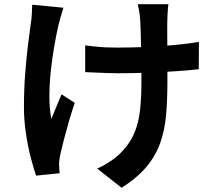

<svg xmlns="http://www.w3.org/2000/svg" viewBox="-20 -815 1040 910"><path d="M778.3 -795.2Q775.8 -778.6 774.9 -761.2Q774 -743.7 773.2 -726.7Q772.4 -713 772.5 -684.6Q772.6 -656.2 772.9 -620.5Q773.1 -584.8 773.2 -548.4Q773.3 -512 773.4 -481.1Q773.5 -450.3 773.5 -432.7Q773.5 -344.1 767.3 -271.7Q761.2 -199.3 739.7 -138.3Q718.2 -77.2 674.6 -24.9Q631 27.4 556.4 75L440.6 -15.9Q469.5 -28.3 503.1 -50.6Q536.7 -72.8 557.4 -96Q586 -125.8 604.1 -158.7Q622.2 -191.5 632.5 -231.6Q642.7 -271.6 646.5 -321Q650.4 -370.5 650.4 -433.5Q650.4 -461.3 650.1 -502.3Q649.9 -543.4 648.8 -587.3Q647.7 -631.2 646.7 -668.4Q645.7 -705.6 643.9 -726.5Q642.9 -744.8 639.2 -764.1Q635.6 -783.4 632.8 -795.2ZM383.8 -599.8Q408.3 -596.8 433.1 -594.2Q457.9 -591.6 483.5 -590.5Q509.1 -589.4 535.3 -589.4Q599.8 -589.4 671 -592.4Q742.2 -595.4 808.1 -601.7Q874.1 -608 922.8 -616.6L922 -486.9Q875.3 -481.5 811.3 -477.3Q747.3 -473 676.7 -470.4Q606 -467.8 538.2 -467.8Q516.9 -467.8 490.1 -468.8Q463.4 -469.8 436.2 -470.9Q409.1 -472 383.8 -473.2ZM280.7 -778.3Q274.8 -759.9 267.9 -736.4Q261 -712.9 257.2 -696.8Q247.7 -655.5 237.6 -598.4Q227.6 -541.4 220.9 -479.2Q214.2 -416.9 214.1 -357.7Q213.9 -298.5 223.5 -251.9Q233.7 -275 246.6 -307.6Q259.5 -340.3 271.6 -367.8L334.4 -327.7Q319.9 -285.3 306.6 -239.7Q293.4 -194.1 283 -153.6Q272.7 -113.1 266.1 -84.3Q263.4 -72.7 261.6 -58.2Q259.8 -43.7 260 -35.5Q260.2 -27.7 260.9 -16Q261.5 -4.3 262.5 6.1L150.9 17.4Q140.3 -12.8 126.5 -65.6Q112.6 -118.4 103.1 -181.8Q93.5 -245.2 93.5 -306.7Q93.5 -389.2 99.3 -465Q105.1 -540.8 112.8 -603.4Q120.6 -666 126.4 -706.4Q129.9 -727.5 130.9 -750.6Q131.9 -773.7 132.7 -792.7Z"/></svg>

Font: Noto Sans JP
Style: Regular
Weight: 100
Designer: Ryoko NISHIZUKA 西塚涼子 (kana, bopomofo & ideographs); Paul D. Hunt (Latin, Greek & Cyrillic); Sandoll Communications 산돌커뮤니
Foundry: Adobe
Version: Version 2.004;hotconv 1.0.118;makeotfexe 2.5.65603